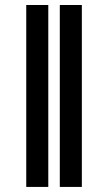

<svg xmlns="http://www.w3.org/2000/svg" viewBox="-20 -737 426 757"><path d="M170.4 -717.3H83.5V0H170.4ZM302.7 -717.3H215.8V0H302.7Z"/></svg>

Font: Raveo SemiBold
Style: Regular
Weight: 600
Designer: Jakub Foglar, Rasmus Andersson (Inter)
Foundry: Jakubfoglar.com
Version: Version 1.100;Glyphs 3.2.3 (3260)